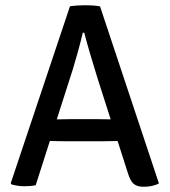

<svg xmlns="http://www.w3.org/2000/svg" viewBox="-20 -707 649 734"><path d="M247.5 -683Q259.5 -685 276.5 -686Q293.5 -687 306 -687Q318 -687 335 -686Q352 -685 362.5 -682.5L587.5 -6Q576.5 0.5 560.8 3.8Q545 7 528.5 7Q504.5 7 491.2 -4Q478 -15 468.5 -46.5L354 -404Q340.5 -447.5 326.2 -495.5Q312 -543.5 302 -582H296.5Q289 -549.5 277.8 -509Q266.5 -468.5 258.5 -442.5L116.5 1Q107.5 3 96.2 4Q85 5 73 5Q60 5 47.2 3Q34.5 1 24 -2L21 -6.5ZM231 -167Q226.5 -167 211.8 -167.2Q197 -167.5 182.2 -167.8Q167.5 -168 162.5 -168H117L148.5 -250.5H188.5Q193.5 -250.5 206.5 -250.8Q219.5 -251 232.2 -251.2Q245 -251.5 249.5 -251.5H352Q356.5 -251.5 369.8 -251.2Q383 -251 396.2 -250.8Q409.5 -250.5 414.5 -250.5H455.5L482.5 -168H437Q432.5 -168 417.2 -167.8Q402 -167.5 387.2 -167.2Q372.5 -167 368 -167Z"/></svg>

Font: Signika Negative Light
Style: Regular
Weight: 400
Version: Version 2.001